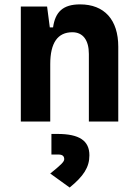

<svg xmlns="http://www.w3.org/2000/svg" viewBox="-20 -547 626 864"><path d="M379.9 0H512.2V-336.9C512.2 -458 449.7 -527.3 340.3 -527.3C263.2 -527.3 228.5 -493.2 218.8 -423.8H204.1L191.9 -517.6H73.7V0H206.1V-258.3C206.1 -354.5 239.7 -401.9 305.7 -401.9C353 -401.9 379.9 -366.7 379.9 -304.2ZM293.5 296.9C355.5 246.1 382.3 206.1 382.3 151.9C382.3 85.9 336.9 55.7 238.3 55.7H211.4V148.4H243.2C260.7 148.4 269 155.3 269 169.4C269 181.2 253.9 195.3 206.1 233.9Z"/></svg>

Font: Cascadia Mono NF
Style: Bold
Weight: 700
Monospace: yes
Designer: Aaron Bell
Foundry: Saja Typeworks
Version: Version 2404.023